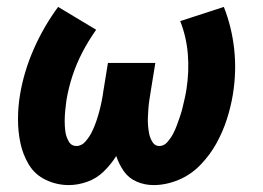

<svg xmlns="http://www.w3.org/2000/svg" viewBox="-20 -527 760 555"><path d="M179 8Q205 8 232 -1.5Q259 -11 280 -31.5Q301 -52 316 -76Q324 -52 338 -32Q352 -12 375 -2Q398 8 424 8Q460 8 496 -7Q532 -22 559.5 -50.5Q587 -79 605.5 -112.5Q624 -146 635.5 -181.5Q647 -217 653 -253Q664 -320 657 -384.5Q650 -449 627 -507L501 -466Q519 -420 523 -370Q527 -320 519 -269Q517 -256 514 -243Q511 -230 508 -217Q505 -204 500.5 -191Q496 -178 491.5 -165.5Q487 -153 480.5 -140.5Q474 -128 464 -116.5Q454 -105 441 -105Q440 -105 440 -105Q440 -105 440 -105Q428 -105 421 -116Q414 -127 411.5 -139Q409 -151 408 -163.5Q407 -176 407.5 -188.5Q408 -201 409 -214Q410 -227 412 -239.5Q414 -252 416 -265L429 -345H292L279 -265Q277 -250 274 -235Q271 -220 267 -205Q263 -190 258 -175.5Q253 -161 246 -146.5Q239 -132 227.5 -118.5Q216 -105 201 -105Q186 -105 178.5 -118.5Q171 -132 169 -146.5Q167 -161 167 -176.5Q167 -192 168.5 -207Q170 -222 172 -237Q178 -273 189.5 -308Q201 -343 218.5 -376.5Q236 -410 258 -441L148 -507Q106 -450 77.5 -385Q49 -320 38 -254Q32 -218 32 -182.5Q32 -147 39 -113.5Q46 -80 63.5 -51Q81 -22 112.5 -7Q144 8 179 8Z"/></svg>

Font: Iosevka Sparkle XBdObl
Style: Regular
Weight: 800
Italic angle: -9°
Designer: Belleve Invis
Foundry: Belleve Invis
Version: Version 4.5.0; ttfautohint (v1.8.3)